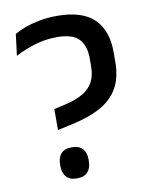

<svg xmlns="http://www.w3.org/2000/svg" viewBox="-77 -707 605 776"><g transform="rotate(-10 225.5 -319.5)"><path d="M192.5 -208 134.5 -195.5V-281.5L177 -291Q225.5 -302 254.8 -319.2Q284 -336.5 297.5 -362.8Q311 -389 311 -427V-459.5Q311 -511 284.8 -538.5Q258.5 -566 194.5 -566Q146.5 -566 102.5 -552.2Q58.5 -538.5 23 -519.5L34 -607.5Q52 -618 78 -627.8Q104 -637.5 137.5 -644Q171 -650.5 210 -650.5Q313 -650.5 361.8 -603.2Q410.5 -556 410.5 -468V-428.5Q410.5 -363 386 -319.8Q361.5 -276.5 313.2 -250Q265 -223.5 192.5 -208ZM177 10.5Q147 10.5 132.8 -5.8Q118.5 -22 118.5 -51V-56Q118.5 -85 132.8 -101Q147 -117 177 -117Q206.5 -117 221 -101Q235.5 -85 235.5 -56V-51Q235.5 -22 221 -5.8Q206.5 10.5 177 10.5Z"/></g></svg>

Font: Anek Devanagari Medium
Style: Regular
Weight: 500
Designer: Kailash Malviya (Devanagari) & Yesha Goshar (Latin)
Foundry: Ek Type
Version: Version 1.003